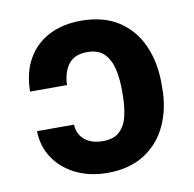

<svg xmlns="http://www.w3.org/2000/svg" viewBox="-68 -622 707 699"><g transform="rotate(-10 286.0 -272.0)"><path d="M48 -184.5H184.6Q185.7 -160.6 197.4 -143.2Q209 -125.9 229.7 -116.5Q250.4 -107.1 278 -107.1Q320.6 -107.1 342.1 -129.2Q363.6 -151.3 371 -186.4Q378.3 -221.5 378.3 -261V-277.9Q378.6 -315.7 371.2 -352.1Q363.7 -388.6 342 -412.5Q320.2 -436.3 276.9 -436.3Q230.5 -436.3 208.3 -407.4Q186.2 -378.5 184.6 -330.7H48Q48.9 -401.8 77.5 -451.3Q106.1 -500.8 156.8 -526.8Q207.5 -552.7 274.5 -552.7Q357.3 -552.7 413 -516.7Q468.6 -480.6 496.4 -418.5Q524.3 -356.3 524.3 -277.9V-261Q524.5 -184.3 496.2 -123Q467.9 -61.6 412.2 -25.9Q356.6 9.8 274.8 9.8Q210.4 9.8 159.4 -15Q108.4 -39.8 78.6 -83.7Q48.9 -127.6 48 -184.5Z"/></g></svg>

Font: Inter Variable LoSnoCo
Style: Regular
Weight: 400
Designer: Rasmus Andersson
Foundry: rsms
Version: Version 4.000;git-a52131595; featfreeze: case,dlig,ss01,ss02